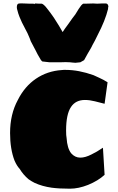

<svg xmlns="http://www.w3.org/2000/svg" viewBox="-20 -1118 716 1162"><path d="M293 18Q236 10 190 -11Q184 -14 172.5 -20.5Q161 -27 153 -33Q120 -61 99 -96Q82 -114 68 -146Q41 -216 41 -313Q41 -427 88 -513Q129 -595 197.5 -641.5Q266 -688 353 -694L365 -695H378Q456 -695 546 -663Q554 -659 581 -647Q608 -635 631 -620L613 -490L554 -505Q522 -513 494 -513Q438 -513 410 -471Q380 -427 380 -328Q380 -296 383 -283Q387 -220 411 -190Q434 -164 466 -164Q496 -164 533 -183Q565 -198 603 -224L613 -60Q574 -24 513 1Q455 24 403 24Q337 24 293 18ZM404 -741Q397 -742 377 -742L341 -741H281L236 -746L228 -754Q204 -794 196 -812L166 -869Q162 -882 155 -897.5Q148 -913 146 -918L135 -939Q109 -987 98 -1016Q91 -1032 83 -1064L82 -1071V-1077Q82 -1085 85.5 -1091Q89 -1097 97 -1097Q101 -1097 110 -1097.5Q119 -1098 126 -1097Q136 -1096 153 -1096H183L187 -1093L192 -1097L212 -1096H231Q236 -1096 245 -1088.5Q254 -1081 263 -1069Q287 -1039 306 -1011Q340 -959 359 -924Q369 -940 393 -972L417 -1006L436 -1031Q459 -1070 472 -1086Q481 -1096 486 -1096H507L544 -1097L564 -1096H574L597 -1097H621Q628 -1097 632 -1091Q636 -1085 636 -1077L634 -1071V-1064Q617 -994 571 -906Q554 -870 540 -846L531 -828Q511 -795 489 -754L466 -741L436 -738Q426 -738 417 -739.5Q408 -741 404 -741Z"/></svg>

Font: Sigmar One
Style: Regular
Weight: 400
Designer: Vernon Adams
Foundry: Vernon Adams
Version: Version 2.000